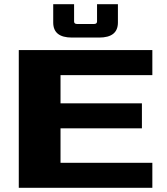

<svg xmlns="http://www.w3.org/2000/svg" viewBox="-20 -900 800 920"><path d="M70 0V-660H710V-540H270V-405H660V-285H270V-120H710V0ZM235 -792V-880H335V-797Q335 -785 350 -785H430Q445 -785 445 -797V-880H545V-792Q545 -720 455 -720H325Q235 -720 235 -792Z"/></svg>

Font: Xolonium
Style: Bold
Weight: 700
Designer: Severin Meyer
Version: Version 4.2